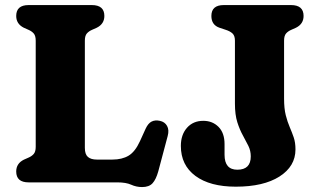

<svg xmlns="http://www.w3.org/2000/svg" viewBox="-20 -720 1261 758"><path d="M362 -610.5 344 -602.5Q331 -597 323 -588Q315 -579 315 -559.5V-136Q315 -111 327 -100.5Q339 -90 362.5 -90H423.5Q462 -90 487.8 -105.5Q513.5 -121 532.5 -162.5L555 -212Q565 -233.5 578.8 -240.2Q592.5 -247 611 -243Q630.5 -239 639.5 -223Q648.5 -207 642 -183L605 -44Q596 -11.5 582.2 3.5Q568.5 18.5 541 18.5Q518 18.5 497.8 9.2Q477.5 0 443 0H93Q44 0 44 -43Q44 -74.5 74 -89.5L92 -97.5Q105 -103 113 -112Q121 -121 121 -140.5V-559.5Q121 -579 113 -588Q105 -597 92 -602.5L74 -610.5Q44 -625.5 44 -657Q44 -700 93 -700H342.5Q392 -700 392 -657Q392 -625.5 362 -610.5ZM1146.5 -130Q1146.5 -63.5 1083.5 -23.2Q1020.5 17 911 17Q809 17 751.5 -25.5Q694 -68 694 -144Q694 -188 718.2 -215.5Q742.5 -243 782.5 -243Q819 -243 842.8 -219Q866.5 -195 866.5 -151V-109Q866.5 -50 917 -50Q970 -50 970 -102.5Q970 -125 960.5 -144.2Q951 -163.5 938.8 -185.5Q926.5 -207.5 917 -237.2Q907.5 -267 907.5 -311V-559.5Q907.5 -579 897.8 -588Q888 -597 870.5 -602.5L846.5 -610.5Q814.5 -621.5 814.5 -657Q814.5 -700 863.5 -700H1129Q1178.5 -700 1178.5 -657Q1178.5 -625.5 1148.5 -610.5L1130.5 -602.5Q1117.5 -597 1109.5 -588Q1101.5 -579 1101.5 -559.5V-330.5Q1101.5 -291.5 1108.2 -265Q1115 -238.5 1123.8 -218.2Q1132.5 -198 1139.5 -177.8Q1146.5 -157.5 1146.5 -130Z"/></svg>

Font: Fraunces 9pt SuperSoft
Style: Bold
Weight: 700
Version: Version 1.000;[b76b70a41]